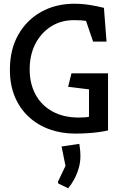

<svg xmlns="http://www.w3.org/2000/svg" viewBox="-20 -712 654 1029"><path d="M383 4Q310 4 246.5 -18.5Q183 -41 135 -85Q87 -129 60 -192.5Q33 -256 33 -338Q33 -446 77.5 -525Q122 -604 200 -648Q278 -692 380 -692Q413 -692 442.5 -688Q472 -684 496.5 -679Q521 -674 537 -670L551 -489H479L441 -600Q429 -602 414 -603Q399 -604 376 -604Q306 -604 252.5 -569.5Q199 -535 169 -476Q139 -417 139 -340Q139 -264 170.5 -205.5Q202 -147 261.5 -114.5Q321 -82 402 -82Q417 -82 432 -83Q447 -84 457 -86V-233L345 -247L363 -319H559V-13Q538 -8 509 -4Q480 0 447.5 2Q415 4 383 4ZM292 271 291 261 331 177 310 73 405 59Q406 65 408.5 84Q411 103 411 125Q411 158 401.5 190.5Q392 223 376.5 251Q361 279 345 297Z"/></svg>

Font: Kreon Light
Style: Regular
Weight: 400
Version: Version 2.002